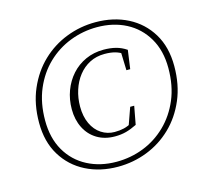

<svg xmlns="http://www.w3.org/2000/svg" viewBox="-102 -799 974 925"><g transform="rotate(-15 385.0 -336.5)"><path d="M377 14Q288 14 217 -22Q146 -58 104.5 -126Q63 -194 63 -289Q63 -382 95 -456Q127 -530 181 -581.5Q235 -633 304.5 -660Q374 -687 450 -687Q540 -687 610.5 -651Q681 -615 722 -547.5Q763 -480 763 -385Q763 -292 731.5 -218Q700 -144 646 -92Q592 -40 522.5 -13Q453 14 377 14ZM376 -11Q447 -11 511 -36Q575 -61 625 -109.5Q675 -158 704 -226.5Q733 -295 733 -383Q733 -470 696 -533Q659 -596 595.5 -629Q532 -662 451 -662Q381 -662 316.5 -637Q252 -612 202 -564Q152 -516 123 -447.5Q94 -379 94 -292Q94 -204 130.5 -141Q167 -78 231 -44.5Q295 -11 376 -11ZM400 -131Q349 -131 311 -154Q273 -177 252.5 -218Q232 -259 232 -311Q232 -360 248 -403Q264 -446 293.5 -479Q323 -512 364 -530.5Q405 -549 454 -549Q487 -549 514.5 -542Q542 -535 567 -518L554 -425H535L532 -521L547 -502Q527 -516 505 -522Q483 -528 453 -528Q412 -528 379 -511Q346 -494 322.5 -464Q299 -434 286.5 -395Q274 -356 274 -313Q274 -264 291 -227.5Q308 -191 338 -171.5Q368 -152 404 -152Q429 -152 450.5 -157Q472 -162 495 -176L474 -157L507 -250H527L510 -159Q482 -145 456.5 -138Q431 -131 400 -131Z"/></g></svg>

Font: Source Serif 4 36pt Light
Style: Italic
Weight: 300
Italic angle: -12°
Designer: Frank Grießhammer
Foundry: Adobe Systems Incorporated
Version: Version 4.004;hotconv 1.0.116;makeotfexe 2.5.65601